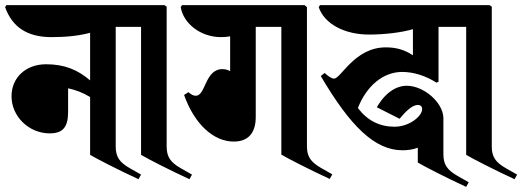

<svg xmlns="http://www.w3.org/2000/svg" viewBox="-20 -674 2040 750"><path d="M174 -153C227 -153 246 -179 246 -237V-329C275 -323 304 -312 332 -295V-69C365 -50 439 -12 521 26L531 8L487 -17C447 -40 432 -61 432 -102V-646L423 -654H5L0 -646C28 -567 88 -529 181 -529C238 -529 288 -534 332 -546V-360C283 -402 231 -423 160 -423C81 -423 25 -371 25 -298C25 -219 93 -153 174 -153Z M531 -569V-69C564 -50 638 -12 720 26L730 8L686 -17C646 -40 631 -61 631 -102V-648L622 -654H359V-569Z M893 -121C951 -121 979 -156 979 -217V-569H1079V-70C1112 -51 1186 -13 1268 25L1278 7L1234 -18C1194 -41 1179 -62 1179 -103V-646L1170 -654H691L686 -646C696 -583 763 -529 843 -529C855 -529 867 -530 879 -532V-396C870 -401 860 -404 849 -404C780 -404 784 -300 745 -300C736 -300 727 -304 716 -314L699 -303C741 -186 816 -121 893 -121Z M1552 -87C1573 -87 1594 -90 1612 -97V-39C1645 -20 1719 18 1801 56L1811 38L1767 13C1727 -10 1712 -31 1712 -72V-215C1709 -276 1634 -339 1569 -339C1529 -339 1486 -314 1452 -255L1541 -210C1568 -243 1592 -264 1612 -264C1623 -264 1629 -258 1629 -248C1629 -220 1579 -179 1521 -179C1463 -179 1415 -203 1378 -252C1412 -339 1477 -393 1551 -393C1597 -393 1645 -377 1685 -351L1693 -355V-646L1684 -654H1230L1225 -646C1247 -581 1325 -539 1422 -539C1482 -539 1549 -547 1593 -560V-458C1560 -480 1527 -489 1487 -489C1365 -489 1312 -367 1285 -367C1276 -367 1265 -374 1248 -389L1233 -377C1347 -183 1443 -87 1552 -87Z M1801 -569V-69C1834 -50 1908 -12 1990 26L2000 8L1956 -17C1916 -40 1901 -61 1901 -102V-648L1892 -654H1629V-569Z"/></svg>

Font: Nithya Ranjana DU
Style: Regular
Weight: 400
Designer: Designed by Tathagata Biswas and Noopur Datye with help from Ananda Maharjan, Callijatra
Foundry: Ek Type
Version: Version 1.000;Glyphs 3.2.3 (3260)